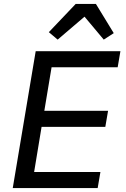

<svg xmlns="http://www.w3.org/2000/svg" viewBox="-20 -959 640 979"><path d="M45 0 162 -698H594L580 -616H243L206 -394H531L517 -312H192L154 -82H492L478 0ZM469 -939 560 -790 509 -757 411 -874 274 -757 229 -795 366 -939Z"/></svg>

Font: IBM Plex Mono Text
Style: Italic
Weight: 450
Italic angle: -9°
Monospace: yes
Designer: Mike Abbink, Paul van der Laan, Pieter van Rosmalen
Foundry: Bold Monday
Version: Version 2.1